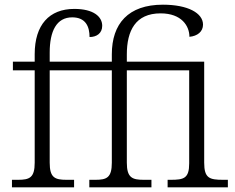

<svg xmlns="http://www.w3.org/2000/svg" viewBox="-20 -799 1002 819"><path d="M31 0H296V-32H264C214 -32 192 -41 192 -105V-499H457V-105C457 -41 435 -32 387 -32H361V0H626V-32H593C544 -32 521 -41 521 -105V-499H787V-102C787 -38 764 -32 708 -32H695V0H952V-32H932C873 -32 851 -39 851 -105V-536H521V-567C521 -668 558 -742 665 -742C755 -742 788 -688 788 -642C822 -645 846 -664 846 -694C846 -743 782 -779 675 -779C527 -779 457 -698 457 -567V-536H192V-575C192 -666 221 -725 288 -725C346 -725 362 -685 362 -641C392 -641 416 -657 416 -689C416 -728 379 -761 297 -761C190 -761 128 -693 128 -568V-536H35V-499H128V-105C128 -41 106 -32 57 -32H31Z"/></svg>

Font: Noto Serif Light
Style: Regular
Weight: 300
Designer: Monotype Design Team
Foundry: Monotype Imaging Inc.
Version: Version 2.013